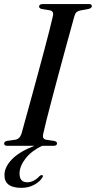

<svg xmlns="http://www.w3.org/2000/svg" viewBox="-20 -720 474 948"><path d="M193.5 -59.5Q187 -33.5 208.5 -30L248 -24Q261.5 -21 261.5 -12Q261.5 0 243.5 0H187.5Q135.5 25 106.2 62.5Q77 100 76.5 136Q76 180 115 180Q131 180 147.2 171.5Q163.5 163 174.5 150Q182.5 143 188 144.5Q196 147 188 158Q176 177.5 148.5 192.5Q121 207.5 85.5 207.5Q1.5 207.5 2 144.5Q2 105.5 37.8 67.8Q73.5 30 149 0H16.5Q0.5 0 0.5 -11Q0 -21.5 15.5 -24.5L55 -30Q77.5 -33.5 86.5 -61Q93.5 -87 106 -132Q118.5 -177 134 -233.5Q149.5 -290 165.8 -350.2Q182 -410.5 197.2 -467.2Q212.5 -524 224 -569.8Q235.5 -615.5 241.5 -642Q246.5 -665 226 -669L186.5 -675.5Q173 -679 173 -688Q173 -700 193.5 -700H419Q433.5 -700 433.5 -690Q433.5 -679.5 417.5 -676L375 -668Q364 -665.5 357.8 -659.8Q351.5 -654 347.5 -641Q340 -613.5 327 -566.5Q314 -519.5 298.2 -461.5Q282.5 -403.5 266 -342.2Q249.5 -281 234.8 -224.8Q220 -168.5 209 -125Q198 -81.5 193.5 -59.5Z"/></svg>

Font: Fraunces 72pt S000
Style: Italic
Weight: 400
Italic angle: -16°
Version: Version 1.000; ttfautohint (v1.8.3)